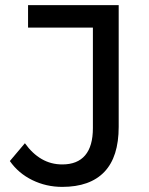

<svg xmlns="http://www.w3.org/2000/svg" viewBox="-20 -720 580 748"><path d="M18.4 -92.6 77 -162Q106 -121.4 142.4 -100.4Q178.7 -79.4 222.6 -79.4Q281.6 -79.4 311.7 -114.9Q341.9 -150.4 341.9 -220.9V-612.4H89.3V-700H442.4V-225.7Q442.4 -108.9 386.6 -50.4Q330.7 8.1 222.4 8.1Q160 8.1 105.8 -18.4Q51.6 -44.9 18.4 -92.6Z"/></svg>

Font: iiserrat Thin
Style: Regular
Weight: 100
Designer: Akira Ohta
Foundry: Akira Ohta
Version: Version 1.200;Glyphs 3.3.1 (3343)